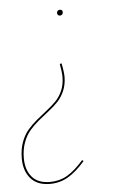

<svg xmlns="http://www.w3.org/2000/svg" viewBox="-51 -540 534 775"><g transform="rotate(-5 216.0 -152.5)"><path d="M220.7 -501.5Q231.9 -501.5 231.9 -490.7Q231.9 -485.4 228.5 -481.7Q225.1 -478 219.7 -478Q214.8 -478 211.7 -481.2Q208.5 -484.4 208.5 -489.3Q208.5 -494.6 211.9 -498Q215.3 -501.5 220.7 -501.5ZM120.6 195.3Q68.8 195.3 42.2 164.3Q15.6 133.3 15.6 83Q15.6 46.9 26.1 17.8Q36.6 -11.2 53.5 -30.8Q70.3 -50.3 90.8 -67.4Q111.3 -84.5 131.8 -100.3Q152.3 -116.2 169.2 -133.1Q186 -149.9 196.8 -174.1Q207.5 -198.2 208 -228Q208 -251 201.7 -283.7L209 -285.2Q216.3 -250.5 216.3 -228.5Q215.8 -198.2 205.1 -173.3Q194.3 -148.4 177.5 -130.9Q160.6 -113.3 140.1 -97.4Q119.6 -81.5 99.1 -64.7Q78.6 -47.9 61.8 -28.6Q44.9 -9.3 34.4 19.3Q23.9 47.9 23.9 83Q23.9 130.4 48.3 158.9Q72.8 187.5 121.1 187.5Q159.7 187.5 190.9 169.4Q222.2 151.4 257.8 110.8L263.2 115.2Q227.1 156.7 193.8 176Q160.6 195.3 120.6 195.3Z"/></g></svg>

Font: Fira Sans Compressed Eight
Style: Italic
Weight: 100
Width: 3
Italic angle: -8°
Designer: Carrois Corporate & Edenspiekermann AG
Foundry: Carrois Corporate GbR & Edenspiekermann AG
Version: Version 4.203;PS 004.203;hotconv 1.0.88;makeotf.lib2.5.64775